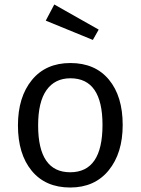

<svg xmlns="http://www.w3.org/2000/svg" viewBox="-20 -824 627 856"><path d="M222 -804 420 -692 394 -646 184 -732ZM527 -267Q527 -141 464.5 -64.5Q402 12 293 12Q183 12 121.5 -62.5Q60 -137 60 -265Q60 -391 122 -467Q184 -543 294 -543Q404 -543 465.5 -469Q527 -395 527 -267ZM294 -475Q225 -475 187.5 -422.5Q150 -370 150 -265Q150 -56 293 -56Q437 -56 437 -267Q437 -475 294 -475Z"/></svg>

Font: Sedus Text
Style: Regular
Weight: 400
Designer: TypeMates
Foundry: TypeMates, Runge Thomsen GbR
Version: Version 4.202;PS 004.202;hotconv 1.0.88;makeotf.lib2.5.64775